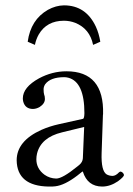

<svg xmlns="http://www.w3.org/2000/svg" viewBox="-20 -684 494 714"><path d="M326.2 -517.1Q314 -577.1 259.8 -599.1Q239.3 -606.9 217.8 -606.9Q153.8 -606.9 124 -555.7Q113.8 -537.6 109.9 -517.1L83 -528.8Q94.2 -610.8 158.2 -647.5Q187.5 -663.6 217.8 -664.1Q299.3 -664.1 336.4 -585Q348.1 -559.6 353 -528.8ZM293 -211.9 210.9 -191.9Q132.3 -172.9 117.7 -112.8Q115.2 -102.1 115.2 -91.8Q115.2 -56.6 145.5 -34.2Q165 -20.5 189 -20Q212.4 -20 267.1 -64.5Q272.5 -68.8 274.9 -70.8Q287.1 -81.1 288.1 -95.2ZM288.1 -45.9H286.1L267.1 -30.8Q220.2 4.9 185.5 8.8Q174.3 10.3 161.1 9.8Q43.5 7.8 42 -87.9Q42 -159.7 134.3 -201.2Q164.1 -214.4 199.2 -222.2L289.1 -242.2Q293.5 -244.6 293.9 -263.2Q293.9 -379.4 233.9 -395Q226.1 -397 219.2 -397Q167.5 -397 147.9 -370.6Q142.1 -361.3 142.1 -352.1Q142.1 -339.4 144 -333Q147 -326.2 147 -315.9Q147 -298.8 127.4 -286.1Q115.7 -279.3 103 -278.8Q73.7 -278.8 66.4 -306.2Q64.9 -312.5 64.9 -317.9Q64.9 -359.4 125 -392.6Q174.3 -418.9 227.1 -418.9Q367.7 -418.9 363.3 -259.3Q363.3 -257.3 362.8 -256.8L357.9 -115.2Q355.5 -47.9 377 -35.2Q386.2 -30.3 397.9 -29.8Q410.2 -29.8 422.4 -43Q425.8 -45.4 426.8 -45.9Q434.6 -45.9 439.9 -37.1Q440.9 -34.7 440.9 -33.2Q440.9 -26.4 418.5 -9.8Q389.6 9.8 359.9 9.8Q305.2 9.3 288.1 -45.9Z"/></svg>

Font: Linux Libertine Display O
Style: Regular
Weight: 400
Designer: Philipp H. Poll
Foundry: Philipp H. Poll
Version: Version 5.0.9